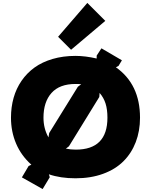

<svg xmlns="http://www.w3.org/2000/svg" viewBox="-20 -1206 1034 1315"><path d="M513.2 -611.8 536.1 -628.9Q524.9 -630.9 497.1 -630.9Q387.7 -630.9 332.8 -569.3Q277.8 -507.8 277.8 -399.9Q277.8 -325.7 312 -265.1L316.9 -294.9ZM715.8 -399.9Q715.8 -456.1 703.1 -496.6Q690.4 -537.1 662.1 -569.8L660.2 -542L452.1 -204.1L431.2 -188Q464.4 -181.2 499 -181.2Q715.8 -181.2 715.8 -399.9ZM939 -399.9Q939 -308.6 909.7 -232.4Q880.4 -156.2 825 -101.1Q769.5 -45.9 685.5 -15.4Q601.6 15.1 497.1 15.1Q394 15.1 314.9 -12.2L320.8 7.8L272 88.9L129.9 8.8L175.8 -68.8L194.8 -78.1Q126 -139.2 90.6 -221.7Q55.2 -304.2 55.2 -399.9Q55.2 -472.2 73.2 -536.1Q91.3 -600.1 127.7 -652.8Q164.1 -705.6 216.3 -743.4Q268.6 -781.2 340.3 -802.2Q412.1 -823.2 497.1 -823.2Q564.5 -823.2 642.1 -805.2V-825.2L674.8 -875L814.9 -793L792 -754.9L773.9 -745.1Q939 -628.9 939 -399.9ZM578.1 -1186 701.2 -1063 466.8 -865.2 377.9 -954.1Z"/></svg>

Font: Sinkin Sans 900 X Black
Style: Regular
Weight: 950
Designer: Keith Bates
Foundry: K-Type
Version: Sinkin Sans (version 1.0)  by Keith Bates   •   © 2014   www